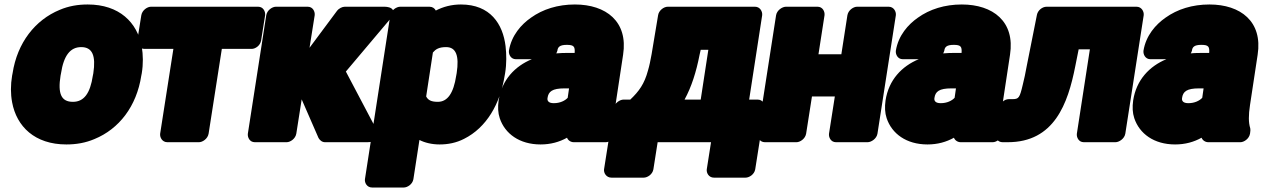

<svg xmlns="http://www.w3.org/2000/svg" viewBox="-20 -596 5630 856"><path d="M36 -269 34 -259C27 -217 27 -178 34 -140C54 -32 135 48 276 48C320 48 361 41 401 24C511 -21 589 -122 610 -259L612 -269C619 -312 618 -351 612 -388C592 -496 512 -576 371 -576C327 -576 286 -569 246 -552C137 -507 57 -406 36 -269ZM396 -269 394 -259C382 -179 354 -142 305 -142C253 -142 237 -178 250 -259L252 -269C264 -348 293 -386 342 -386C392 -386 408 -348 396 -269Z M1102 -378C1118 -378 1140 -392 1144 -415L1162 -528C1164 -544 1154 -566 1131 -566H653C637 -566 614 -551 610 -528L592 -415C590 -399 601 -378 624 -378H753L694 0C692 16 703 38 726 38H867C883 38 906 23 910 0L969 -378Z M1325 -153 1400 19C1405 28 1415 38 1429 38H1617C1690 38 1657 -21 1657 -21L1522 -277L1716 -507C1766 -567 1695 -566 1695 -566H1517C1506 -566 1491 -559 1482 -547L1360 -383L1383 -528C1385 -544 1375 -566 1352 -566H1210C1194 -566 1171 -551 1167 -528L1085 0C1083 16 1093 38 1116 38H1258C1274 38 1297 23 1301 0Z M1923 -549C1918 -559 1908 -566 1895 -566H1764C1748 -566 1724 -551 1720 -528L1607 203C1605 219 1616 240 1639 240H1780C1796 240 1819 226 1823 203L1850 28C1873 40 1905 48 1940 48C1977 48 2014 41 2049 23C2149 -27 2210 -133 2230 -259L2232 -270C2239 -313 2238 -354 2234 -390C2222 -489 2166 -576 2035 -576C1993 -576 1956 -566 1923 -549ZM1932 -142C1900 -142 1888 -151 1880 -166L1910 -362C1922 -376 1936 -386 1969 -386C2013 -386 2028 -348 2016 -270L2014 -259C2002 -180 1975 -142 1932 -142Z M2460 -358C2462 -362 2464 -366 2465 -370C2467 -386 2475 -396 2507 -396C2539 -396 2544 -388 2542 -360H2517C2498 -360 2478 -360 2460 -358ZM2543 -576C2467 -576 2400 -555 2347 -517C2304 -487 2260 -438 2249 -370C2247 -354 2257 -332 2280 -332H2351C2276 -301 2217 -240 2203 -148C2199 -119 2200 -93 2208 -69C2231 0 2296 48 2390 48C2435 48 2474 37 2508 18C2512 29 2524 38 2538 38H2681C2697 38 2720 23 2724 0L2725 -8C2726 -13 2726 -19 2725 -24C2717 -50 2717 -82 2724 -128L2758 -352C2781 -500 2682 -576 2543 -576ZM2421 -159C2425 -188 2442 -202 2497 -202H2517L2511 -160C2499 -147 2477 -136 2449 -136C2425 -136 2419 -147 2421 -159Z M2790 -152H2760C2744 -152 2720 -137 2716 -114L2673 159C2671 175 2683 196 2706 196H2850C2866 196 2889 182 2893 159L2912 38H3150L3131 159C3129 175 3140 196 3163 196H3304C3320 196 3343 182 3347 159L3390 -114C3392 -130 3381 -152 3358 -152H3320L3378 -528C3380 -544 3369 -566 3346 -566H2957C2939 -566 2917 -549 2914 -528L2885 -354C2880 -326 2875 -302 2869 -282C2853 -222 2829 -189 2790 -152ZM3099 -352 3104 -374H3138L3104 -152H3032C3063 -209 3084 -275 3099 -352Z M3848 38C3864 38 3888 23 3892 0L3974 -528C3976 -544 3965 -566 3942 -566H3801C3785 -566 3762 -551 3758 -528L3731 -354H3629L3656 -528C3658 -544 3648 -566 3625 -566H3484C3468 -566 3444 -551 3440 -528L3358 0C3356 16 3367 38 3390 38H3531C3547 38 3570 23 3574 0L3600 -166H3702L3676 0C3674 16 3684 38 3707 38Z M4185 -358C4187 -362 4189 -366 4190 -370C4192 -386 4200 -396 4232 -396C4264 -396 4269 -388 4267 -360H4242C4223 -360 4203 -360 4185 -358ZM4268 -576C4192 -576 4125 -555 4072 -517C4029 -487 3985 -438 3974 -370C3972 -354 3982 -332 4005 -332H4076C4001 -301 3942 -240 3928 -148C3924 -119 3925 -93 3933 -69C3956 0 4021 48 4115 48C4160 48 4199 37 4233 18C4237 29 4249 38 4263 38H4406C4422 38 4445 23 4449 0L4450 -8C4451 -13 4451 -19 4450 -24C4442 -50 4442 -82 4449 -128L4483 -352C4506 -500 4407 -576 4268 -576ZM4146 -159C4150 -188 4167 -202 4222 -202H4242L4236 -160C4224 -147 4202 -136 4174 -136C4150 -136 4144 -147 4146 -159Z M5079 -528C5081 -544 5070 -566 5047 -566H4646C4627 -566 4607 -550 4603 -530L4558 -304C4552 -270 4546 -243 4540 -219C4526 -159 4522 -154 4493 -154H4478C4456 -154 4438 -135 4435 -115L4419 1C4416 19 4428 38 4450 38H4473C4680 38 4741 -133 4774 -301L4789 -376H4839L4781 0C4779 16 4789 38 4812 38H4953C4969 38 4993 23 4997 0Z M5289 -358C5291 -362 5293 -366 5294 -370C5296 -386 5304 -396 5336 -396C5368 -396 5373 -388 5371 -360H5346C5327 -360 5307 -360 5289 -358ZM5372 -576C5296 -576 5229 -555 5176 -517C5133 -487 5089 -438 5078 -370C5076 -354 5086 -332 5109 -332H5180C5105 -301 5046 -240 5032 -148C5028 -119 5029 -93 5037 -69C5060 0 5125 48 5219 48C5264 48 5303 37 5337 18C5341 29 5353 38 5367 38H5510C5526 38 5549 23 5553 0L5554 -8C5555 -13 5555 -19 5554 -24C5546 -50 5546 -82 5553 -128L5587 -352C5610 -500 5511 -576 5372 -576ZM5250 -159C5254 -188 5271 -202 5326 -202H5346L5340 -160C5328 -147 5306 -136 5278 -136C5254 -136 5248 -147 5250 -159Z"/></svg>

Font: Asimov Print
Style: EIt
Weight: 500
Designer: Google
Version: Version 2.000980; 2014